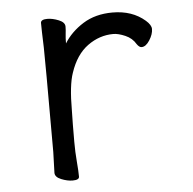

<svg xmlns="http://www.w3.org/2000/svg" viewBox="-42 -529 585 581"><g transform="rotate(-5 250.0 -238.0)"><path d="M156 10Q140 10 121.5 2.5Q103 -5 103 -18L105 -81Q105 -378 104 -398Q102 -454 102 -474Q103 -484 122 -484Q138 -484 156.5 -476.5Q175 -469 175 -456Q175 -446 173.5 -434Q172 -422 172 -405Q193 -439 230.5 -462.5Q268 -486 320 -486Q380 -486 419 -452Q435 -438 435 -426Q435 -410 423.5 -392Q412 -374 399 -374Q392 -374 385 -384Q374 -403 353 -412Q332 -421 317 -421Q275 -421 239 -395Q203 -369 185 -315Q172 -278 172 -201Q171 -163 171 -106Q171 -75 173.5 -46Q176 -17 176 0Q176 10 156 10Z"/></g></svg>

Font: LXGW WenKai Mono TC
Style: Regular
Weight: 400
Designer: LXGW / Fontworks Inc.
Foundry: LXGW / Fontworks Inc.
Version: Version 1.330